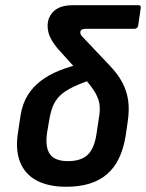

<svg xmlns="http://www.w3.org/2000/svg" viewBox="-20 -703 558 734"><path d="M233 11Q166 11 121 -12.5Q76 -36 57 -83Q38 -130 49 -198L59 -264Q66 -306 85 -337.5Q104 -369 135 -393Q166 -417 207.5 -433.5Q249 -450 299 -461L343 -403Q292 -386 259.5 -370.5Q227 -355 209 -337Q191 -319 182 -296.5Q173 -274 168 -243L160 -196Q152 -140 171 -113.5Q190 -87 240 -87Q290 -87 315.5 -111.5Q341 -136 349 -192L357 -245Q364 -283 360 -306.5Q356 -330 340.5 -354.5Q325 -379 292 -416L199 -519Q179 -544 170.5 -563.5Q162 -583 162 -606Q163 -640 187 -661.5Q211 -683 258 -683H509Q520 -683 518 -672L508 -604Q505 -593 494 -593H309Q298 -593 292.5 -589.5Q287 -586 287 -579Q287 -572 292 -566Q297 -560 307 -550L397 -455Q430 -421 447.5 -388Q465 -355 470 -318.5Q475 -282 468 -236L460 -182Q444 -84 388.5 -36.5Q333 11 233 11Z"/></svg>

Font: Sofia Sans Semi Condensed
Style: Bold Italic
Weight: 700
Italic angle: -9°
Version: Version 4.100